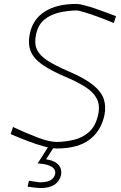

<svg xmlns="http://www.w3.org/2000/svg" viewBox="-20 -745 615 975"><path d="M268 9Q242 9 203.5 -1.5Q165 -12 120.8 -28.8Q76.5 -45.5 34 -64L46 -100Q115 -68 173 -46Q231 -24 269 -24Q313 -25 356.8 -35.5Q400.5 -46 433.5 -76Q466.5 -106 479 -165Q488.5 -211.5 471.2 -244.5Q454 -277.5 413.2 -303.5Q372.5 -329.5 312 -355Q239 -386 195.2 -416.5Q151.5 -447 136 -484.8Q120.5 -522.5 132 -576Q147 -647.5 207.5 -686.2Q268 -725 367 -725Q382.5 -725 408.2 -718.2Q434 -711.5 463.5 -701.5Q493 -691.5 521 -681Q549 -670.5 569 -663L558 -628Q518 -645 478.2 -659.5Q438.5 -674 408.5 -683Q378.5 -692 367 -692Q323.5 -691 280.5 -681.2Q237.5 -671.5 205.5 -645.5Q173.5 -619.5 163 -570Q153.5 -525.5 167 -494.8Q180.5 -464 220.2 -438Q260 -412 330 -382Q409.5 -348 451.8 -314Q494 -280 506.8 -242.2Q519.5 -204.5 510 -159Q493.5 -81 434.8 -36Q376 9 268 9ZM183 210Q178 210 159.2 208Q140.5 206 120 203L127 173Q136 174.5 154.2 177Q172.5 179.5 183 181Q223.5 180 239.5 168.5Q255.5 157 260 139Q262.5 128.5 257.2 117Q252 105.5 232 96.5Q212 87.5 171 85L233 -12H258L255 0L214 64Q250 69.5 267.2 83.2Q284.5 97 288.8 113.2Q293 129.5 290 143Q283.5 174.5 257.8 192.2Q232 210 183 210Z"/></svg>

Font: Commissioner Loud Thin
Style: Italic
Weight: 100
Italic angle: -12°
Designer: Kostas Bartsokas
Foundry: Kostas Bartsokas
Version: Version 1.000; ttfautohint (v1.8.3)